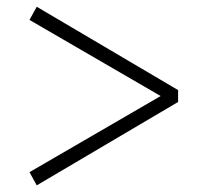

<svg xmlns="http://www.w3.org/2000/svg" viewBox="-20 -644 612 569"><path d="M88.9 -624 507.8 -377V-341.8L88.9 -94.7L67.4 -133.8L456.1 -359.4L67.4 -585Z"/></svg>

Font: GenYoMin TW TTF Light
Style: Regular
Weight: 300
Version: Version 1.300